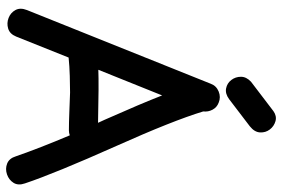

<svg xmlns="http://www.w3.org/2000/svg" viewBox="-174 -780 966 659"><g transform="rotate(90 309.5 -451.0)"><path d="M517 -22Q524 1 542 8Q560 15 579 8.5Q598 2 608 -14Q618 -30 610 -53Q576 -155 481 -368Q395 -560 363 -665Q365 -682 357 -697Q349 -712 333 -718Q314 -726 294.5 -718Q275 -710 268 -691L15 -60Q6 -37 15 -20.5Q24 -4 42 3Q60 10 78.5 4.5Q97 -1 106 -23L178 -203Q207 -206 241 -207Q275 -208 298 -208Q328 -207 364.5 -205.5Q401 -204 428 -204Q437 -204 445 -207Q489 -103 517 -22ZM402 -304Q269 -307 220 -305L308 -524Q336 -452 391 -328L402 -304ZM321 -754Q368 -790 414 -825Q434 -841 435 -860Q436 -879 425 -893.5Q414 -908 396.5 -913Q379 -918 362 -906L261 -829Q244 -813 244 -794.5Q244 -776 255 -761.5Q266 -747 284 -743.5Q302 -740 321 -754Z"/></g></svg>

Font: Balsamiq Sans
Style: Regular
Weight: 400
Designer: Michael Angeles
Foundry: Balsamiq SRL
Version: Version 1.020; ttfautohint (v1.8.4.7-5d5b);gftools[0.9.26]